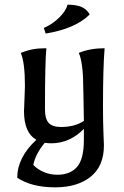

<svg xmlns="http://www.w3.org/2000/svg" viewBox="-20 -624 531 824"><path d="M54 139Q54 52 136 -24Q83 -54 83 -147L85 -196L87 -255Q87 -357 69 -397Q97 -408 121 -412.5Q145 -417 179 -417Q173 -359 173 -154Q173 -114 189 -96.5Q205 -79 242 -79Q300 -79 340 -105L338 -222Q337 -238 337 -257Q337 -304 332 -341Q327 -378 318 -397Q367 -417 429 -417Q422 -336 422 -167Q422 -99 424 -52.5Q426 -6 426 0Q426 89 369 134.5Q312 180 217 180Q116 180 54 139ZM340 -24V-71Q311 -41 275.5 -25Q240 -9 200 -9Q190 -9 172 -11Q132 37 123 84Q141 103 168.5 114.5Q196 126 226 126Q281 126 310.5 92.5Q340 59 340 -24ZM168 -504Q205 -520 234 -548.5Q263 -577 270 -604Q307 -604 330 -594Q353 -584 365 -562Q304 -501 176 -480Z"/></svg>

Font: Mirza
Style: Regular
Weight: 400
Designer: Arabic design by Kourosh Beigpour, Latin design by Eduardo Tunni, engineering by Lasse Fister
Version: Version 1.0010g